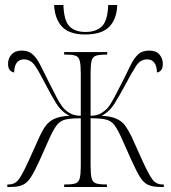

<svg xmlns="http://www.w3.org/2000/svg" viewBox="-20 -743 681 763"><path d="M319 -606Q256 -606 227 -636.5Q198 -667 195 -723H232Q234 -662 255.5 -639Q277 -616 320 -616Q363 -616 385.5 -639Q408 -662 410 -723H446Q444 -667 414 -636.5Q384 -606 319 -606ZM9 0V-10H15Q40 -10 55.5 -31.5Q71 -53 97 -111L138 -202Q149 -226 162 -243.5Q175 -261 196.5 -271Q218 -281 256 -283Q224 -299 203.5 -332Q183 -365 161 -408Q136 -457 119 -482Q102 -507 75 -507Q38 -507 36 -455Q25 -457 18.5 -465Q12 -473 12 -490Q12 -511 26 -526.5Q40 -542 67 -542Q94 -542 110.5 -526.5Q127 -511 140 -485Q153 -459 170 -425Q189 -387 204 -358Q219 -329 232 -314Q241 -303 258 -293Q275 -283 301 -283V-451Q301 -485 297 -501Q293 -517 280.5 -521.5Q268 -526 241 -526H235V-536H406V-526H402Q374 -526 361 -521.5Q348 -517 344 -501.5Q340 -486 340 -451V-283Q366 -283 382 -293Q398 -303 408 -314Q420 -329 435.5 -358Q451 -387 470 -425Q487 -459 499.5 -485Q512 -511 528.5 -526.5Q545 -542 573 -542Q600 -542 613.5 -526.5Q627 -511 627 -490Q627 -473 621 -465Q615 -457 604 -455Q602 -507 565 -507Q538 -507 521.5 -482Q505 -457 479 -408Q456 -365 435.5 -332Q415 -299 384 -283Q421 -281 443 -271Q465 -261 477.5 -243.5Q490 -226 502 -202L543 -111Q569 -53 584.5 -31.5Q600 -10 625 -10H631V0H618Q587 0 568.5 -8.5Q550 -17 536 -40Q522 -63 502 -107L464 -192Q448 -228 435 -245.5Q422 -263 400.5 -268Q379 -273 340 -273V-85Q340 -51 344 -35Q348 -19 361 -14.5Q374 -10 402 -10H405V0H235V-10H242Q268 -10 280.5 -14.5Q293 -19 297 -35Q301 -51 301 -84V-273Q261 -273 240 -268Q219 -263 205.5 -245.5Q192 -228 176 -192L138 -107Q118 -63 103.5 -40Q89 -17 71 -8.5Q53 0 22 0Z"/></svg>

Font: Noto Serif Display ExtraCondensed ExtraLight
Style: Regular
Weight: 200
Width: 2
Designer: Monotype Design Team
Foundry: Monotype Imaging Inc.
Version: Version 2.009